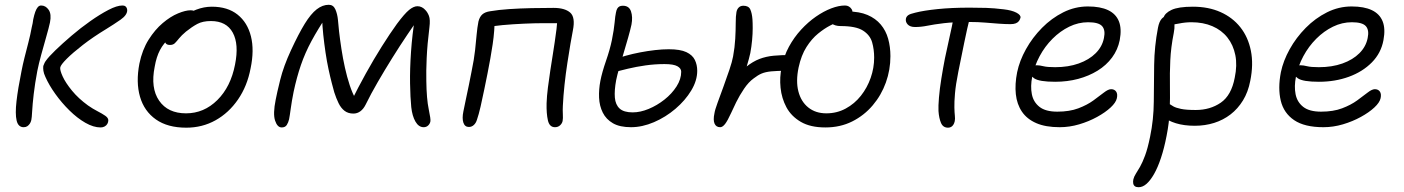

<svg xmlns="http://www.w3.org/2000/svg" viewBox="-20 -522 5872 803"><path d="M401 11Q371 11 337 -8.5Q303 -28 270.5 -60Q238 -92 211.5 -129Q185 -166 170 -200Q163 -215 161.5 -226Q160 -237 161 -246Q163 -251 165.5 -257Q168 -263 172 -268Q183 -284 212 -312Q241 -340 279 -372.5Q317 -405 357.5 -433.5Q398 -462 433.5 -480.5Q469 -499 492 -499Q500 -499 504 -496Q508 -493 510 -488.5Q512 -484 512 -479Q512 -459 484 -439.5Q456 -420 425 -401Q369 -367 326.5 -334Q284 -301 259 -276Q234 -251 232 -240Q230 -229 242 -202.5Q254 -176 281 -143Q308 -110 348 -81Q368 -67 387.5 -57Q407 -47 420 -38Q433 -29 433 -19Q433 -11 429 -4Q425 3 417.5 7Q410 11 401 11ZM79 10Q56 10 49.5 -18Q43 -46 49 -98.5Q55 -151 70 -225Q75 -251 82.5 -281Q90 -311 98.5 -343.5Q107 -376 113 -409Q115 -417 116.5 -424.5Q118 -432 119 -441Q123 -460 127.5 -472.5Q132 -485 138 -492Q144 -499 152 -499Q171 -499 183.5 -481Q196 -463 189 -428Q184 -405 173.5 -368.5Q163 -332 152.5 -293.5Q142 -255 136 -225Q126 -172 121 -128.5Q116 -85 114.5 -57Q113 -29 111 -20Q109 -11 104.5 -4.5Q100 2 94 6Q88 10 79 10Z M759 12Q681 12 632 -22.5Q583 -57 565.5 -117.5Q548 -178 563 -256Q575 -314 601.5 -356Q628 -398 660.5 -425.5Q693 -453 724.5 -466Q756 -479 777 -479Q785 -479 790 -477Q795 -475 797.5 -470.5Q800 -466 798 -458Q794 -442 786 -429.5Q778 -417 755 -405Q715 -385 689.5 -363Q664 -341 649 -312.5Q634 -284 627 -243Q609 -154 645.5 -101Q682 -48 758 -48Q833 -48 889 -103.5Q945 -159 963 -252Q980 -337 953.5 -385.5Q927 -434 862 -434Q828 -434 805.5 -422Q783 -410 758 -390Q739 -374 729 -361.5Q719 -349 711.5 -341.5Q704 -334 691 -334Q678 -334 673 -341Q668 -348 671 -363Q675 -383 693.5 -406Q712 -429 740 -449Q768 -469 800.5 -481.5Q833 -494 866 -494Q932 -494 973.5 -461Q1015 -428 1029.5 -370Q1044 -312 1028 -236Q1014 -162 975.5 -106Q937 -50 881.5 -19Q826 12 759 12Z M1158 11Q1140 11 1130.5 -17.5Q1121 -46 1133 -105Q1138 -132 1152 -188.5Q1166 -245 1197 -312Q1229 -381 1254.5 -422.5Q1280 -464 1304.5 -483Q1329 -502 1355 -502Q1374 -502 1382.5 -483Q1391 -464 1393.5 -438Q1396 -412 1398 -391Q1402 -356 1408 -317Q1414 -278 1422.5 -239.5Q1431 -201 1442.5 -166Q1454 -131 1469 -105L1449 -98Q1477 -155 1510 -214.5Q1543 -274 1577 -328Q1611 -382 1640 -422Q1672 -465 1691 -480.5Q1710 -496 1726 -496Q1736 -496 1744.5 -491.5Q1753 -487 1759 -480Q1768 -471 1774 -455.5Q1780 -440 1776 -408Q1767 -336 1764.5 -279Q1762 -222 1763 -184Q1764 -108 1773 -65.5Q1782 -23 1780 -14Q1778 -4 1770.5 3Q1763 10 1752 10Q1731 10 1717.5 -13.5Q1704 -37 1700 -74Q1696 -113 1695 -173Q1694 -233 1699 -305.5Q1704 -378 1716 -452L1739 -457Q1714 -422 1683 -376Q1652 -330 1620.5 -279.5Q1589 -229 1560 -179Q1531 -129 1509 -84Q1500 -66 1487 -56.5Q1474 -47 1458 -47Q1436 -47 1421 -58.5Q1406 -70 1396 -90.5Q1386 -111 1378 -136Q1374 -150 1367.5 -175Q1361 -200 1354 -232.5Q1347 -265 1341.5 -302Q1336 -339 1332 -376.5Q1328 -414 1327 -449L1349 -459Q1310 -401 1283 -351Q1256 -301 1238.5 -250Q1221 -199 1208 -138Q1200 -98 1196 -68Q1192 -38 1189 -23Q1186 -10 1179.5 0.5Q1173 11 1158 11Z M2301 10Q2278 10 2271.5 -18.5Q2265 -47 2266 -90Q2267 -120 2271.5 -155.5Q2276 -191 2281.5 -227Q2287 -263 2292 -294Q2297 -325 2300 -346Q2305 -378 2307.5 -400.5Q2310 -423 2311 -445L2326 -425H2248Q2217 -425 2171.5 -423Q2126 -421 2081.5 -417Q2037 -413 2007 -406L2049 -449Q2049 -394 2040.5 -337Q2032 -280 2019 -215Q2013 -186 2005.5 -148.5Q1998 -111 1990 -76.5Q1982 -42 1975 -22Q1971 -8 1962 0.5Q1953 9 1941 9Q1924 9 1918 -9Q1912 -27 1918 -56Q1922 -78 1928.5 -107Q1935 -136 1941 -166.5Q1947 -197 1952 -222Q1963 -275 1967 -312.5Q1971 -350 1973.5 -378Q1976 -406 1981 -432Q1986 -452 1997.5 -462Q2009 -472 2030 -475Q2065 -481 2110 -484Q2155 -487 2203 -488Q2251 -489 2295 -489Q2342 -489 2364.5 -469.5Q2387 -450 2376 -395Q2372 -376 2366 -340Q2360 -304 2353 -259Q2346 -214 2341 -167.5Q2336 -121 2334 -79Q2333 -62 2334 -44.5Q2335 -27 2333 -16Q2331 -6 2322.5 2Q2314 10 2301 10Z M2619 10Q2572 10 2543.5 -6.5Q2515 -23 2501 -51Q2487 -79 2485.5 -113.5Q2484 -148 2491 -184Q2498 -220 2514.5 -267.5Q2531 -315 2539 -354Q2548 -399 2550.5 -427.5Q2553 -456 2556 -469Q2558 -480 2561.5 -486Q2565 -492 2570.5 -495Q2576 -498 2585 -498Q2611 -498 2619 -474.5Q2627 -451 2621 -419Q2616 -396 2607 -364.5Q2598 -333 2588 -299.5Q2578 -266 2569.5 -236.5Q2561 -207 2557 -187Q2549 -144 2551.5 -114Q2554 -84 2571.5 -68Q2589 -52 2626 -52Q2658 -52 2693 -66.5Q2728 -81 2759 -105.5Q2790 -130 2809.5 -160.5Q2829 -191 2829 -222Q2829 -236 2813 -245Q2797 -254 2759 -254Q2719 -254 2680 -248.5Q2641 -243 2605.5 -234.5Q2570 -226 2542 -218Q2536 -217 2532 -220Q2528 -223 2526 -228.5Q2524 -234 2525 -239Q2527 -250 2531 -259Q2535 -268 2546 -272Q2569 -281 2597.5 -289Q2626 -297 2657.5 -303Q2689 -309 2719.5 -312.5Q2750 -316 2777 -316Q2825 -316 2850.5 -304Q2876 -292 2886 -271.5Q2896 -251 2896 -226Q2896 -185 2871 -143.5Q2846 -102 2805 -67Q2764 -32 2715 -11Q2666 10 2619 10Z M3432 11Q3369 11 3329 -12.5Q3289 -36 3269 -73.5Q3249 -111 3244.5 -155Q3240 -199 3249 -240Q3258 -287 3279.5 -326.5Q3301 -366 3330.5 -398Q3360 -430 3392.5 -452.5Q3425 -475 3456.5 -487Q3488 -499 3514 -499Q3523 -499 3530 -495Q3537 -491 3541.5 -484Q3546 -477 3546 -466Q3546 -463 3525 -453Q3504 -443 3475 -428Q3446 -413 3419 -396Q3392 -379 3380 -363Q3349 -325 3331.5 -293.5Q3314 -262 3302 -244Q3290 -226 3275 -226Q3229 -226 3205 -223.5Q3181 -221 3165.5 -214.5Q3150 -208 3132 -194Q3111 -179 3092 -151Q3073 -123 3059 -94.5Q3045 -66 3038 -50Q3023 -17 3012.5 -3.5Q3002 10 2992 10Q2975 10 2968.5 -5Q2962 -20 2968 -48Q2970 -62 2981 -92Q2992 -122 3005.5 -159Q3019 -196 3030.5 -230Q3042 -264 3046 -286Q3053 -324 3055 -360Q3057 -396 3057 -425.5Q3057 -455 3060 -471Q3062 -483 3069.5 -490.5Q3077 -498 3089 -498Q3111 -498 3118 -482.5Q3125 -467 3127 -441Q3128 -427 3128 -404Q3128 -381 3125.5 -354Q3123 -327 3118 -300Q3113 -277 3103.5 -246Q3094 -215 3082 -182.5Q3070 -150 3058.5 -122Q3047 -94 3040 -76.5Q3033 -59 3033 -59L2987 -76Q2993 -96 3004 -118.5Q3015 -141 3029.5 -163.5Q3044 -186 3062 -206Q3080 -226 3100 -242Q3129 -265 3156.5 -275.5Q3184 -286 3216 -289Q3248 -292 3290 -292Q3296 -292 3311.5 -308.5Q3327 -325 3346 -348Q3365 -371 3383 -393Q3401 -415 3412 -427L3487 -432Q3475 -427 3451.5 -415Q3428 -403 3401.5 -381.5Q3375 -360 3353 -325.5Q3331 -291 3320 -240Q3308 -183 3319 -140Q3330 -97 3360.5 -72.5Q3391 -48 3436 -48Q3480 -48 3517 -68Q3554 -88 3580.5 -121.5Q3607 -155 3621.5 -196.5Q3636 -238 3636 -281Q3636 -315 3627.5 -345Q3619 -375 3589.5 -394Q3560 -413 3496 -413Q3472 -413 3458 -424Q3444 -435 3447 -450Q3448 -458 3459 -463.5Q3470 -469 3487.5 -471.5Q3505 -474 3525 -474Q3574 -474 3608 -459.5Q3642 -445 3663.5 -419.5Q3685 -394 3694.5 -360Q3704 -326 3704 -287Q3704 -230 3685 -177Q3666 -124 3630 -81.5Q3594 -39 3544 -14Q3494 11 3432 11Z M3807 -409Q3786 -409 3776 -420Q3766 -431 3769 -445Q3771 -453 3778.5 -458.5Q3786 -464 3808 -469Q3843 -478 3901.5 -484Q3960 -490 4035 -490Q4072 -490 4104.5 -489Q4137 -488 4178 -483Q4212 -479 4231 -469Q4250 -459 4248 -448Q4246 -440 4241.5 -434Q4237 -428 4228.5 -424.5Q4220 -421 4206 -421Q4184 -421 4157 -423Q4130 -425 4100 -427.5Q4070 -430 4038 -430Q3969 -430 3927.5 -425Q3886 -420 3859 -414.5Q3832 -409 3807 -409ZM3945 12Q3924 12 3915.5 -8Q3907 -28 3905 -58Q3904 -78 3907 -114Q3910 -150 3917 -193.5Q3924 -237 3932 -278Q3943 -331 3952.5 -372.5Q3962 -414 3967 -442L4036 -447Q4031 -427 4025 -401Q4019 -375 4013 -345Q4007 -315 4000.5 -283.5Q3994 -252 3988 -222Q3977 -167 3974 -131Q3971 -95 3971.5 -73Q3972 -51 3973.5 -38Q3975 -25 3973 -15Q3971 -6 3967 0Q3963 6 3957.5 9Q3952 12 3945 12Z M4412 10Q4353 10 4314 -7Q4275 -24 4254 -55Q4233 -86 4228.5 -128Q4224 -170 4234 -220Q4244 -268 4271 -316.5Q4298 -365 4338 -405.5Q4378 -446 4427 -470.5Q4476 -495 4530 -495Q4582 -495 4614.5 -479.5Q4647 -464 4659.5 -433Q4672 -402 4663 -354Q4655 -314 4631 -281.5Q4607 -249 4570.5 -226.5Q4534 -204 4489 -192Q4444 -180 4393 -180Q4326 -180 4305 -194.5Q4284 -209 4287 -227Q4289 -238 4296 -243.5Q4303 -249 4317 -249Q4328 -249 4344 -245Q4360 -241 4393 -241Q4448 -241 4491.5 -256.5Q4535 -272 4562.5 -299.5Q4590 -327 4597 -363Q4604 -396 4589.5 -412.5Q4575 -429 4531 -429Q4490 -429 4452 -410.5Q4414 -392 4382 -360Q4350 -328 4328 -287Q4306 -246 4297 -201Q4289 -161 4295.5 -128Q4302 -95 4327.5 -75Q4353 -55 4402 -55Q4453 -55 4490 -69Q4527 -83 4553 -102Q4579 -121 4597 -135Q4615 -149 4627 -149Q4641 -149 4648 -139Q4655 -129 4651 -111Q4647 -93 4625 -72.5Q4603 -52 4568.5 -33Q4534 -14 4493.5 -2Q4453 10 4412 10Z M4977 4Q4932 4 4898 -6.5Q4864 -17 4845.5 -33.5Q4827 -50 4830 -67Q4832 -78 4837.5 -85Q4843 -92 4855 -92Q4864 -92 4870.5 -87.5Q4877 -83 4887.5 -77Q4898 -71 4919.5 -66.5Q4941 -62 4981 -62Q5041 -62 5085.5 -92.5Q5130 -123 5144 -197Q5155 -249 5146.5 -291.5Q5138 -334 5113.5 -365Q5089 -396 5050.5 -412.5Q5012 -429 4963 -429Q4937 -429 4910.5 -423.5Q4884 -418 4869 -418Q4860 -418 4854 -422Q4848 -426 4846.5 -433Q4845 -440 4846 -447Q4851 -467 4879.5 -480.5Q4908 -494 4969 -494Q5034 -494 5084.5 -471.5Q5135 -449 5167.5 -408Q5200 -367 5211.5 -310Q5223 -253 5209 -184Q5200 -137 5178.5 -102Q5157 -67 5126.5 -43.5Q5096 -20 5058 -8Q5020 4 4977 4ZM4742 261Q4732 261 4726.5 257Q4721 253 4719.5 245.5Q4718 238 4720 228Q4723 216 4730.5 204.5Q4738 193 4748 175.5Q4758 158 4769 128.5Q4780 99 4790 50Q4805 -22 4805.5 -97Q4806 -172 4807 -250Q4808 -328 4823 -406Q4828 -432 4839 -444Q4850 -456 4866 -456Q4878 -456 4884.5 -446Q4891 -436 4892 -420Q4893 -404 4889 -384Q4877 -324 4874.5 -269.5Q4872 -215 4873 -163.5Q4874 -112 4872 -60.5Q4870 -9 4859 46Q4849 98 4835.5 138.5Q4822 179 4806.5 206Q4791 233 4775 247Q4759 261 4742 261Z M5515 10Q5436 10 5392.5 -19.5Q5349 -49 5336.5 -101Q5324 -153 5337 -220Q5347 -268 5374 -316.5Q5401 -365 5441 -405.5Q5481 -446 5530 -470.5Q5579 -495 5633 -495Q5685 -495 5717.5 -479.5Q5750 -464 5762.5 -433Q5775 -402 5766 -354Q5756 -300 5717.5 -261Q5679 -222 5621.5 -201Q5564 -180 5496 -180Q5429 -180 5408 -194.5Q5387 -209 5390 -227Q5392 -238 5399 -243.5Q5406 -249 5420 -249Q5431 -249 5447 -245Q5463 -241 5496 -241Q5551 -241 5594.5 -256.5Q5638 -272 5665.5 -299.5Q5693 -327 5700 -363Q5707 -396 5692.5 -412.5Q5678 -429 5634 -429Q5593 -429 5555 -410.5Q5517 -392 5485 -360Q5453 -328 5431 -287Q5409 -246 5400 -201Q5392 -161 5398.5 -128Q5405 -95 5430.5 -75Q5456 -55 5505 -55Q5556 -55 5593 -69Q5630 -83 5656 -102Q5682 -121 5700 -135Q5718 -149 5730 -149Q5744 -149 5751 -139Q5758 -129 5754 -111Q5750 -93 5728 -72.5Q5706 -52 5671.5 -33Q5637 -14 5596.5 -2Q5556 10 5515 10Z"/></svg>

Font: Shantell Sans Light
Style: Italic
Weight: 300
Italic angle: -11°
Designer: Stephen Nixon, Anya Danilova, Shantell Martin
Foundry: Arrow Type
Version: Version 1.008;[ac192a2d6]